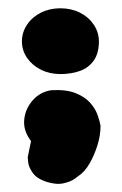

<svg xmlns="http://www.w3.org/2000/svg" viewBox="-20 -497 295 464"><path d="M91 -58Q68 -66 58.5 -80Q49 -94 48 -105.5Q47 -117 47 -117L55 -156Q36 -181 38.5 -207.5Q41 -234 59 -254.5Q77 -275 104 -279Q140 -281 162.5 -272Q185 -263 197.5 -249Q210 -235 215.5 -220Q221 -205 223 -193Q223 -170 215.5 -146Q208 -122 196.5 -102Q185 -82 170 -72Q170 -72 160.5 -65Q151 -58 133.5 -54Q116 -50 91 -58ZM126 -318Q100 -318 79 -328.5Q58 -339 45.5 -357Q33 -375 33 -397Q33 -419 45.5 -437.5Q58 -456 79 -466.5Q100 -477 126 -477Q152 -477 173 -466.5Q194 -456 206.5 -437.5Q219 -419 219 -397Q219 -368 206.5 -350.5Q194 -333 173 -325.5Q152 -318 126 -318Z"/></svg>

Font: Sour Gummy Black ExtraBold
Style: Regular
Weight: 800
Version: Version 1.000